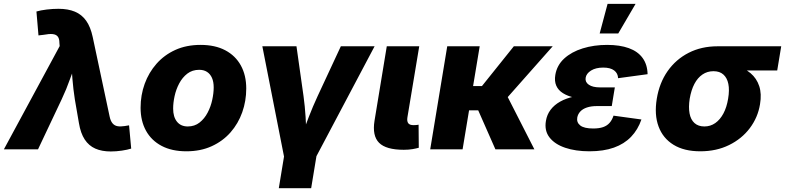

<svg xmlns="http://www.w3.org/2000/svg" viewBox="-56 -784 4121 1008"><path d="M-35.6 0 257.3 -542 255.9 -558.6Q255.9 -581.1 247.3 -592Q238.8 -603 220.5 -605Q202.1 -606.9 171.9 -601.1L146 -598.1L135.3 -723.6Q156.7 -730 188.5 -733.9Q220.2 -737.8 251 -737.8Q301.3 -737.8 337.4 -722.7Q373.5 -707.5 396.5 -675Q419.4 -642.6 430.7 -589.8L519.5 -172.4Q524.4 -148.9 534.7 -136.7Q544.9 -124.5 560.5 -121.6Q576.2 -118.7 597.7 -122.1L621.6 -126L632.8 -3.9Q612.8 2.4 583.5 6.8Q554.2 11.2 525.4 11.2Q478.5 11.2 444.3 -3.9Q410.2 -19 388.7 -51.8Q367.2 -84.5 358.4 -137.7L336.9 -262.2Q328.6 -315.9 324.2 -370.1Q319.8 -424.3 316.9 -484.9H354Q331.1 -424.3 312 -370.1Q293 -315.9 267.6 -262.2L143.6 0Z M922.4 10.3Q846.2 10.3 792.5 -18.1Q738.8 -46.4 710.4 -97.9Q682.1 -149.4 682.1 -218.3Q682.1 -284.7 703.6 -344Q725.1 -403.3 765.9 -449.5Q806.6 -495.6 864.7 -522Q922.9 -548.3 997.1 -548.3Q1073.2 -548.3 1126.7 -520Q1180.2 -491.7 1208.5 -440.2Q1236.8 -388.7 1236.8 -319.3Q1236.8 -253.9 1215.8 -194.6Q1194.8 -135.3 1154.3 -89.1Q1113.8 -43 1055.4 -16.4Q997.1 10.3 922.4 10.3ZM929.7 -120.1Q965.8 -120.1 991.7 -140.6Q1017.6 -161.1 1034.2 -192.9Q1050.8 -224.6 1058.3 -260Q1065.9 -295.4 1065.9 -325.2Q1065.9 -354.5 1056.9 -375Q1047.9 -395.5 1031 -406.5Q1014.2 -417.5 989.7 -417.5Q953.6 -417.5 927.5 -397.5Q901.4 -377.4 884.8 -345.9Q868.2 -314.5 860.6 -279.3Q853 -244.1 853 -213.9Q853 -170.4 873 -145.3Q893.1 -120.1 929.7 -120.1Z M1436.5 44.9 1321.3 -541H1500.5L1537.6 -278.8Q1544.9 -225.6 1548.3 -170.9Q1551.8 -116.2 1554.2 -55.7H1522Q1544.4 -116.2 1565.4 -170.7Q1586.4 -225.1 1611.3 -278.8L1733.4 -541H1910.6L1600.6 44.9ZM1407.7 204.1 1441.9 -3.4H1611.8L1577.6 204.1Z M2064 2.4Q1970.7 2.4 1934.1 -34.4Q1897.5 -71.3 1910.2 -149.9L1974.6 -541H2145L2083 -168.5Q2079.6 -147.5 2087.2 -137.2Q2094.7 -127 2115.2 -127Q2125 -127 2131.1 -127.7Q2137.2 -128.4 2141.6 -129.4L2142.6 -8.3Q2130.9 -4.9 2110.4 -1.2Q2089.8 2.4 2064 2.4Z M2462.4 -541 2372.6 0H2202.6L2292 -541ZM2845.7 -541 2547.9 -204.6H2370.1L2388.7 -332H2474.1L2641.6 -541ZM2544.9 0 2451.7 -211.4 2602.1 -289.1 2749.5 0Z M3038.6 10.3Q2965.8 10.3 2911.1 -8.3Q2856.4 -26.9 2828.9 -62.5Q2801.3 -98.1 2810.1 -149.4Q2815.4 -182.1 2834.5 -207.5Q2853.5 -232.9 2884.8 -250.5Q2916 -268.1 2958.7 -277.3Q3001.5 -286.6 3054.2 -286.6H3165.5L3155.8 -227.1H3077.1Q3047.4 -227.1 3025.4 -219.7Q3003.4 -212.4 2990.7 -198.7Q2978 -185.1 2974.6 -167Q2970.2 -141.1 2990.5 -125.2Q3010.7 -109.4 3058.1 -109.4Q3089.4 -109.4 3110.4 -116.7Q3131.3 -124 3144.5 -139.2Q3157.7 -154.3 3165 -176.8L3311.5 -156.7Q3293 -103 3257.1 -65.7Q3221.2 -28.3 3167 -9Q3112.8 10.3 3038.6 10.3ZM3051.3 -263.2Q3001 -263.2 2962.9 -271Q2924.8 -278.8 2899.7 -294.7Q2874.5 -310.5 2864.3 -334.5Q2854 -358.4 2859.4 -390.6Q2867.7 -441.4 2906 -476.6Q2944.3 -511.7 3003.2 -530Q3062 -548.3 3131.3 -548.3Q3198.2 -548.3 3245.4 -531.2Q3292.5 -514.2 3317.6 -479.7Q3342.8 -445.3 3343.8 -394.5L3189 -373.5Q3188 -399.4 3168.2 -414.3Q3148.4 -429.2 3111.3 -429.2Q3071.8 -429.2 3046.9 -413.6Q3022 -397.9 3018.6 -375.5Q3015.1 -353 3035.4 -339.1Q3055.7 -325.2 3093.8 -325.2H3171.9L3161.6 -263.2ZM3092.3 -608.4 3133.8 -763.7H3280.8L3189.9 -608.4Z M3620.6 10.3Q3535.6 10.3 3480 -23.9Q3424.3 -58.1 3401.4 -120.1Q3378.4 -182.1 3392.1 -265.6Q3405.8 -349.1 3449.2 -410.9Q3492.7 -472.7 3559.6 -506.8Q3626.5 -541 3711.4 -541H4045.4L4024.4 -414.1H3788.6L3689.5 -410.2Q3657.2 -410.2 3631.8 -392.8Q3606.4 -375.5 3589.6 -343.5Q3572.8 -311.5 3564.9 -265.6Q3558.1 -221.2 3564.2 -188.5Q3570.3 -155.8 3590.1 -137.9Q3609.9 -120.1 3642.1 -120.1Q3673.8 -120.1 3699.2 -137.9Q3724.6 -155.8 3741.9 -188.2Q3759.3 -220.7 3766.6 -265.6Q3774.4 -311.5 3767.8 -343.5Q3761.2 -375.5 3741.7 -392.8Q3722.2 -410.2 3689.9 -410.2L3697.3 -453.6Q3756.8 -453.6 3804.7 -440.2Q3852.5 -426.8 3884.5 -399.7Q3916.5 -372.6 3929.9 -332Q3943.4 -291.5 3934.1 -236.8Q3922.9 -167.5 3880.6 -111.3Q3838.4 -55.2 3771.7 -22.5Q3705.1 10.3 3620.6 10.3Z"/></svg>

Font: Inter 17pt ExtraBold
Style: Italic
Weight: 800
Italic angle: -9.3988°
Version: Version 4.001;git-66647c0bb